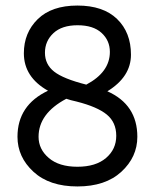

<svg xmlns="http://www.w3.org/2000/svg" viewBox="-20 -656 558 692"><path d="M43 -163Q43 -277 153 -329Q66 -378 66 -464Q66 -538 116 -587Q166 -636 259 -636Q352 -636 402 -587.5Q452 -539 452 -459Q452 -379 367 -327Q475 -279 475 -163Q475 -90 417.5 -37Q360 16 259 16Q158 16 100.5 -37Q43 -90 43 -163ZM119 -163Q119 -118 156 -86.5Q193 -55 259 -55Q325 -55 362 -86.5Q399 -118 399 -166.5Q399 -215 365 -243Q331 -271 256 -290Q233 -295 219 -300Q119 -247 119 -163ZM291 -351Q376 -396 376 -469Q376 -510 346 -537.5Q316 -565 259.5 -565Q203 -565 172.5 -536.5Q142 -508 142 -466Q142 -424 175 -398Q208 -372 291 -351Z"/></svg>

Font: Imprima
Style: Regular
Weight: 400
Version: Version 1.001